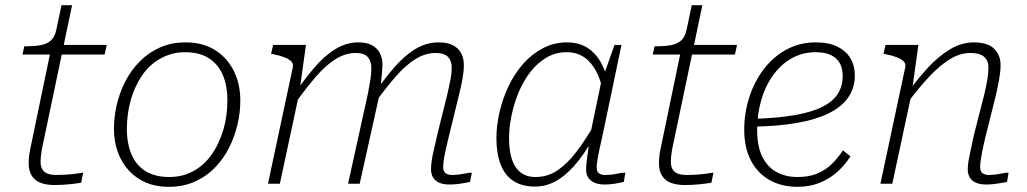

<svg xmlns="http://www.w3.org/2000/svg" viewBox="-20 -711 3976 743"><path d="M190 5Q161 5 138.5 -3Q116 -11 103.5 -30Q91 -49 91 -80Q91 -96 93.5 -114Q96 -132 102 -158L178 -524L207 -537H393L385 -500H67L74 -532H83Q115 -532 138.5 -536.5Q162 -541 177 -554.5Q192 -568 198 -596L218 -691H259L147 -157Q143 -140 141 -127Q139 -114 138 -104Q137 -94 137 -85Q137 -59 151.5 -46.5Q166 -34 196 -34Q224 -34 247 -36Q270 -38 285 -40.5Q300 -43 302 -43L294 -4Q278 -1 249.5 2Q221 5 190 5Z M825 -158Q837 -184 845 -211.5Q853 -239 856.5 -267.5Q860 -296 860 -321Q860 -381 841.5 -422.5Q823 -464 787 -486.5Q751 -509 696 -509Q661 -509 632 -498.5Q603 -488 579 -470.5Q555 -453 537 -429Q519 -405 506 -377Q494 -352 486 -323.5Q478 -295 474.5 -267.5Q471 -240 471 -213Q471 -154 489.5 -112Q508 -70 544.5 -48Q581 -26 635 -26Q670 -26 699 -36Q728 -46 752 -64Q776 -82 794 -106Q812 -130 825 -158ZM421 -213Q421 -259 432 -306Q443 -353 465 -396Q487 -439 520.5 -473Q554 -507 598.5 -527Q643 -547 698 -547Q764 -547 811 -518Q858 -489 884 -438Q910 -387 910 -321Q910 -276 899 -229Q888 -182 866 -138.5Q844 -95 810.5 -61Q777 -27 732.5 -7.5Q688 12 633 12Q568 12 520.5 -17Q473 -46 447 -97Q421 -148 421 -213Z M1017 0H1063L1141 -364V-372L1164 -537H1037L1029 -503L1039 -501Q1064 -496 1081.5 -489Q1099 -482 1107.5 -473Q1116 -464 1113 -450ZM1714 -171 1757 -347Q1765 -379 1770 -407Q1775 -435 1775 -459Q1775 -485 1765 -504.5Q1755 -524 1733.5 -535.5Q1712 -547 1678 -547Q1629 -547 1586 -520.5Q1543 -494 1502.5 -446.5Q1462 -399 1420 -338L1430 -311Q1473 -371 1511.5 -415Q1550 -459 1588 -482.5Q1626 -506 1666 -506Q1699 -506 1713.5 -491Q1728 -476 1728 -450Q1728 -427 1723.5 -404Q1719 -381 1712 -350L1673 -193Q1666 -161 1660 -136Q1654 -111 1651 -91.5Q1648 -72 1648 -56Q1648 -36 1657 -22.5Q1666 -9 1682 -3Q1698 3 1718 3Q1733 3 1747.5 1.5Q1762 0 1775 -2.5Q1788 -5 1799 -7L1806 -43Q1797 -43 1785 -40.5Q1773 -38 1758.5 -36Q1744 -34 1729 -34Q1713 -34 1704 -41Q1695 -48 1695 -64Q1695 -75 1697 -90Q1699 -105 1703.5 -125Q1708 -145 1714 -171ZM1327 0H1372L1449 -347Q1450 -355 1452 -369.5Q1454 -384 1455.5 -400.5Q1457 -417 1458.5 -433.5Q1460 -450 1460 -462Q1460 -486 1450 -505.5Q1440 -525 1419.5 -536Q1399 -547 1367 -547Q1320 -547 1277 -520.5Q1234 -494 1194 -446.5Q1154 -399 1112 -338L1122 -311Q1165 -371 1203 -415Q1241 -459 1279 -482.5Q1317 -506 1357 -506Q1389 -506 1403 -490.5Q1417 -475 1417 -448Q1417 -426 1413.5 -403.5Q1410 -381 1404 -350Z M2336 -377 2316 -347Q2306 -399 2287.5 -434.5Q2269 -470 2240.5 -489.5Q2212 -509 2172 -509Q2130 -509 2094.5 -488Q2059 -467 2032 -432Q2005 -397 1987 -353.5Q1969 -310 1959.5 -264Q1950 -218 1950 -176Q1950 -128 1961 -94.5Q1972 -61 1995 -43.5Q2018 -26 2052 -26Q2099 -26 2137 -51.5Q2175 -77 2210.5 -123.5Q2246 -170 2283 -234L2290 -203Q2258 -140 2220.5 -91.5Q2183 -43 2141 -16Q2099 11 2050 11Q2000 11 1966.5 -11Q1933 -33 1917 -75.5Q1901 -118 1901 -176Q1901 -225 1913 -277Q1925 -329 1948 -377.5Q1971 -426 2004.5 -464Q2038 -502 2081 -524.5Q2124 -547 2174 -547Q2221 -547 2254 -525.5Q2287 -504 2307.5 -465.5Q2328 -427 2336 -377ZM2385 -537 2313 -193Q2305 -158 2299.5 -132Q2294 -106 2291.5 -89Q2289 -72 2289 -63Q2289 -47 2297.5 -40.5Q2306 -34 2322 -34Q2346 -34 2366 -38.5Q2386 -43 2400 -43L2394 -7Q2384 -5 2372 -2.5Q2360 0 2346.5 1.5Q2333 3 2319 3Q2299 3 2283 -3Q2267 -9 2257.5 -22Q2248 -35 2248 -55Q2248 -70 2252.5 -104Q2257 -138 2262 -173V-180L2308 -401L2313 -410L2358 -537Z M2629 5Q2600 5 2577.5 -3Q2555 -11 2542.5 -30Q2530 -49 2530 -80Q2530 -96 2532.5 -114Q2535 -132 2541 -158L2617 -524L2646 -537H2832L2824 -500H2506L2513 -532H2522Q2554 -532 2577.5 -536.5Q2601 -541 2616 -554.5Q2631 -568 2637 -596L2657 -691H2698L2586 -157Q2582 -140 2580 -127Q2578 -114 2577 -104Q2576 -94 2576 -85Q2576 -59 2590.5 -46.5Q2605 -34 2635 -34Q2663 -34 2686 -36Q2709 -38 2724 -40.5Q2739 -43 2741 -43L2733 -4Q2717 -1 2688.5 2Q2660 5 2629 5Z M3066 12Q3005 12 2958.5 -14Q2912 -40 2886 -89.5Q2860 -139 2860 -209Q2860 -275 2880 -336Q2900 -397 2936.5 -444.5Q2973 -492 3024 -519.5Q3075 -547 3137 -547Q3187 -547 3220.5 -530.5Q3254 -514 3271 -485.5Q3288 -457 3288 -419Q3288 -371 3262.5 -334Q3237 -297 3187 -272.5Q3137 -248 3062.5 -235Q2988 -222 2890 -221L2894 -251Q2989 -254 3055.5 -265.5Q3122 -277 3163 -298Q3204 -319 3222.5 -348.5Q3241 -378 3241 -418Q3241 -448 3229 -468Q3217 -488 3194 -498.5Q3171 -509 3137 -509Q3085 -509 3043 -485Q3001 -461 2971 -419Q2941 -377 2925.5 -322.5Q2910 -268 2910 -207Q2910 -145 2930 -104.5Q2950 -64 2985.5 -45Q3021 -26 3066 -26Q3111 -26 3143 -39.5Q3175 -53 3198.5 -76Q3222 -99 3242 -129L3271 -106Q3251 -74 3221.5 -47Q3192 -20 3153 -4Q3114 12 3066 12Z M3387 0H3433L3511 -364V-372L3534 -537H3407L3399 -503L3409 -501Q3434 -496 3451.5 -489Q3469 -482 3477.5 -473Q3486 -464 3483 -450ZM3791 -171 3835 -347Q3842 -379 3847 -407Q3852 -435 3852 -459Q3852 -498 3827 -522.5Q3802 -547 3748 -547Q3701 -547 3656 -520Q3611 -493 3568 -446Q3525 -399 3482 -338L3491 -312Q3536 -372 3576.5 -415Q3617 -458 3656 -482Q3695 -506 3735 -506Q3772 -506 3788.5 -491Q3805 -476 3805 -450Q3805 -427 3801 -404Q3797 -381 3790 -350L3750 -193Q3743 -161 3737.5 -136Q3732 -111 3728.5 -91.5Q3725 -72 3725 -56Q3725 -36 3734 -22.5Q3743 -9 3759 -3Q3775 3 3796 3Q3810 3 3824.5 1.5Q3839 0 3852.5 -2.5Q3866 -5 3877 -7L3883 -43Q3874 -43 3862 -40.5Q3850 -38 3836 -36Q3822 -34 3806 -34Q3791 -34 3782 -41Q3773 -48 3773 -64Q3773 -75 3775 -90Q3777 -105 3781 -125Q3785 -145 3791 -171Z"/></svg>

Font: Roboto Serif 20pt Thin
Style: Italic
Weight: 250
Italic angle: -10°
Version: Version 1.007